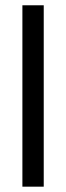

<svg xmlns="http://www.w3.org/2000/svg" viewBox="-20 -700 248 720"><path d="M64 0V-680.2H144V0Z"/></svg>

Font: Apfel Grotezk
Style: Regular
Weight: 400
Designer: Luigi Gorlero
Foundry: © 2023, Luigi Gorlero & Collletttivo
Version: Version 2.000;Glyphs 3.2 (3217)